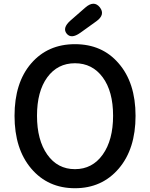

<svg xmlns="http://www.w3.org/2000/svg" viewBox="-20 -984 794 1017"><path d="M608 -649Q698 -546 698 -370.5Q698 -195 609 -91Q520 13 377 13Q234 13 145.5 -91Q57 -195 57 -370.5Q57 -546 145 -648Q233 -750 377 -750Q521 -750 608 -649ZM230.5 -165Q285 -88 377 -88Q469 -88 524 -165Q579 -242 579 -371Q579 -500 524 -574.5Q469 -649 377 -649Q285 -649 230.5 -574.5Q176 -500 176 -371Q176 -242 230.5 -165ZM405 -810Q357 -776 333 -806Q309 -836 353 -875L432 -944Q478 -984 509 -945Q539 -906 490 -871Z"/></svg>

Font: Resource Han Rounded JP Medium
Style: Regular
Weight: 500
Designer: Cyano Hao (round all glyphs); Ryoko NISHIZUKA 西塚涼子 (kana, bopomofo & ideographs); Paul D. Hunt (Latin, Greek & Cyrillic)
Foundry: Cyano Hao
Version: 0.990